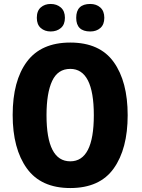

<svg xmlns="http://www.w3.org/2000/svg" viewBox="-20 -940 716 970"><path d="M625 -358Q625 -528 554.5 -626.5Q484 -725 335 -725Q188 -725 116 -628.5Q44 -532 44 -359Q44 -189 115.5 -89.5Q187 10 335 10Q484 10 554.5 -89Q625 -188 625 -358ZM215 -358Q215 -470 243.5 -531Q272 -592 335 -592Q454 -592 454 -358Q454 -125 335 -125Q215 -125 215 -358ZM365 -850Q365 -781 436 -781Q467 -781 487 -798.5Q507 -816 507 -850Q507 -884 487 -902Q467 -920 436 -920Q365 -920 365 -850ZM166 -850Q166 -816 186 -798.5Q206 -781 236 -781Q267 -781 287.5 -798.5Q308 -816 308 -850Q308 -884 287.5 -902Q267 -920 236 -920Q206 -920 186 -902.5Q166 -885 166 -850Z"/></svg>

Font: Noto Sans Display SemiCondensed Extra
Style: Regular
Weight: 800
Width: 4
Designer: Monotype Design Team
Foundry: Monotype Imaging Inc.
Version: Version 1.900